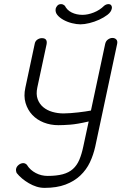

<svg xmlns="http://www.w3.org/2000/svg" viewBox="-20 -913 589 931"><path d="M380 -841Q406 -841 435 -852.5Q464 -864 485 -885Q495 -893 506 -893Q516 -893 520 -886Q524 -879 522 -871Q519 -855 501.5 -841.5Q484 -828 461 -817.5Q438 -807 413.5 -801Q389 -795 370 -795Q352 -795 329.5 -800.5Q307 -806 288 -816.5Q269 -827 258 -840.5Q247 -854 250 -871Q252 -879 258.5 -886Q265 -893 276 -893Q287 -893 293 -885V-888Q304 -864 327.5 -852.5Q351 -841 380 -841ZM442 -203Q433 -162 416 -126Q399 -90 369.5 -62Q340 -34 297.5 -18Q255 -2 196 -2Q176 -2 157 -8Q138 -14 120 -24.5Q102 -35 87 -47.5Q72 -60 61 -74Q59 -78 58 -84Q57 -90 58 -94Q60 -105 70.5 -113.5Q81 -122 93 -122Q104 -122 113 -111H112Q127 -88 153.5 -74Q180 -60 211 -60Q254 -60 284 -68Q314 -76 333.5 -93.5Q353 -111 364.5 -138Q376 -165 384 -203L410 -324Q354 -311 320 -308.5Q286 -306 263 -306Q225 -306 192 -319Q159 -332 136.5 -356Q114 -380 104 -413.5Q94 -447 103 -488L148 -699Q150 -713 160.5 -720.5Q171 -728 183 -728Q211 -728 206 -699L161 -489Q154 -456 162.5 -432.5Q171 -409 189.5 -393.5Q208 -378 234 -370.5Q260 -363 288 -363Q304 -363 322.5 -364.5Q341 -366 359.5 -368Q378 -370 394 -372.5Q410 -375 421 -377L490 -700Q493 -714 503.5 -721.5Q514 -729 525 -729Q537 -729 544 -721.5Q551 -714 548 -700Z"/></svg>

Font: VDS
Style: Thin Italic
Weight: 100
Width: 0
Designer: artmaker
Foundry: artmaker
Version: Version 1.000 2012 initial release